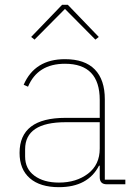

<svg xmlns="http://www.w3.org/2000/svg" viewBox="-20 -763 559 795"><path d="M237 -743H261L389 -610L375 -599L249 -726L123 -599L109 -610ZM499 0H422Q393 0 393 -29V-77H390Q344 12 224 12Q146 12 103.5 -25Q61 -62 61 -130Q61 -275 251 -275H393V-349Q393 -499 249 -499Q136 -499 96 -404L78 -412Q124 -518 249 -518Q331 -518 372.5 -475.5Q414 -433 414 -352V-19H499ZM224 -7Q296 -7 344.5 -44Q393 -81 393 -148V-257H252Q84 -257 84 -145V-115Q84 -64 122.5 -35.5Q161 -7 224 -7Z"/></svg>

Font: IBM Plex Sans Thin
Style: Regular
Weight: 100
Designer: Mike Abbink, Paul van der Laan, Pieter van Rosmalen
Foundry: Bold Monday
Version: Version 3.0